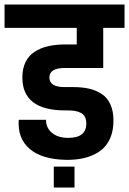

<svg xmlns="http://www.w3.org/2000/svg" viewBox="-32 -701 576 857"><path d="M256.3 -397.5Q188.5 -397.5 188.5 -354.9Q188.5 -312.3 256.3 -312.3H294.5Q334.9 -312.3 365.8 -305.2Q396.6 -298 422 -281.5Q447.4 -265 460.9 -234.8Q474.4 -204.6 474.4 -164Q474.4 -123.4 463.5 -93.6Q452.6 -63.9 434 -44.1Q415.3 -24.3 388.6 -11.5Q361.9 1.3 331.7 7Q301.5 12.6 265.9 12.6Q155.5 10.9 100.6 -36.3Q45.6 -83.4 51.7 -166.4H173.3Q173.3 -129.9 200.3 -107.7Q227.2 -85.6 272.4 -85.6Q353.2 -85.6 353.2 -149.4Q353.2 -168.1 346.2 -180.5Q339.3 -192.9 326.2 -198.5Q313.2 -204.2 300.6 -206.1Q288 -208.1 270.6 -208.1H259.8Q67.8 -208.1 67.8 -354.9Q67.8 -394.9 82.1 -424Q96.4 -453.1 122.7 -470Q149 -487 182.9 -494.8Q216.8 -502.6 259.8 -502.6H310.6V-576.5H-11.7V-680.7H523.9V-576.5H428.8V-397.5ZM208.1 42.6H300.6V136H208.1Z"/></svg>

Font: Puralecka Narrow
Style: Bold
Weight: 700
Designer: Hector Gatti, Marcela Romero, Pablo Cosgaya and Nicolas Silva
Version: Version 1.004;PS 001.004;hotconv 1.0.70;makeotf.lib2.5.58329